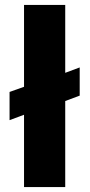

<svg xmlns="http://www.w3.org/2000/svg" viewBox="-20 -763 365 783"><path d="M78 0V-295L19 -273V-388L78 -409V-743H246V-466L305 -488V-373L246 -351V0Z"/></svg>

Font: Saira SemiExpanded
Style: Bold
Weight: 700
Width: 6
Designer: Hector Gatti with collaboration of the Omnibus-Type team
Foundry: Omnibus-Type
Version: Version 1.101